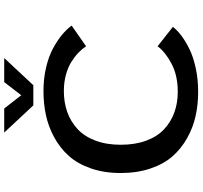

<svg xmlns="http://www.w3.org/2000/svg" viewBox="-44 -884 939 890"><g transform="rotate(-90 425.0 -438.5)"><path d="M601.5 -888 475.5 -753H382L256 -888H367.5L429 -809L490 -888ZM444.5 11Q386 11 332.8 -0.8Q279.5 -12.5 230.8 -39.8Q182 -67 146.2 -107.5Q110.5 -148 89.5 -209.8Q68.5 -271.5 68.5 -348Q68.5 -425 90 -486.5Q111.5 -548 147.8 -588.5Q184 -629 233.5 -656Q283 -683 336.5 -694.5Q390 -706 448.5 -706Q506 -706 557.2 -694Q608.5 -682 645.5 -662Q682.5 -642 708.5 -620.5Q734.5 -599 752 -575.5L656 -508.5Q643.5 -527.5 626 -544.2Q608.5 -561 583.5 -576.8Q558.5 -592.5 523.5 -602Q488.5 -611.5 448.5 -611.5Q396 -611.5 351.5 -595.8Q307 -580 272.8 -548.5Q238.5 -517 219 -465.8Q199.5 -414.5 199.5 -348Q199.5 -281 218.5 -229.8Q237.5 -178.5 271.2 -147Q305 -115.5 348.8 -99.5Q392.5 -83.5 445 -83.5Q520.5 -83.5 575 -112.2Q629.5 -141 656 -177L746 -106Q730 -85.5 704.5 -66.2Q679 -47 642.2 -29Q605.5 -11 554 0Q502.5 11 444.5 11Z"/></g></svg>

Font: League Mono Wide Medium
Style: Regular
Weight: 500
Width: 8
Designer: Tyler Finck
Foundry: The League of Moveable Type / Tyler Finck
Version: Version 2.210